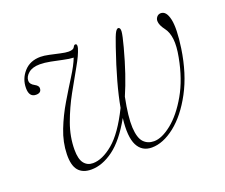

<svg xmlns="http://www.w3.org/2000/svg" viewBox="-84 -572 827 705"><g transform="rotate(-20 330.0 -219.5)"><path d="M435 -447Q442.5 -445 441.5 -430.8Q440.5 -416.5 429 -373.5Q415.5 -323 401 -280.2Q386.5 -237.5 371 -202Q356 -127 358.2 -85.8Q360.5 -44.5 376 -28Q391.5 -11.5 416.5 -11.5Q447 -11.5 485.8 -42.5Q524.5 -73.5 557.8 -131.5Q591 -189.5 606 -270Q614 -311.5 610.8 -339.5Q607.5 -367.5 594.5 -384.5Q578 -406 578 -422Q578 -431 584 -438Q590 -445 599.5 -445Q621 -445 629 -409Q637 -373 626 -297.5Q612 -203 575.2 -134.5Q538.5 -66 491.8 -29.2Q445 7.5 401 7.5Q362.5 7.5 345.5 -26Q328.5 -59.5 337 -131Q295.5 -57 251.5 -24.8Q207.5 7.5 164.5 7.5Q131 7.5 114.2 -12.5Q97.5 -32.5 98.5 -76Q99.5 -122.5 117.8 -169Q136 -215.5 161.5 -258.2Q187 -301 210 -337.5Q233 -374 243.5 -401Q227.5 -401.5 205 -406.5Q182.5 -411.5 159.2 -416Q136 -420.5 118 -420.5Q89 -420.5 73.2 -407.2Q57.5 -394 57.5 -377.5Q57.5 -364.5 74.5 -355.5Q88.5 -348 88.5 -338.5Q88.5 -320 67.5 -320Q40.5 -320 40.5 -355.5Q40.5 -391.5 64.5 -418.5Q88.5 -445.5 129.5 -445.5Q143 -445.5 163 -441.2Q183 -437 202.5 -432.5Q222 -428 234 -428Q252.5 -428 256.8 -437Q261 -446 267 -444.5Q273.5 -443.5 270 -428.5Q262.5 -403 240.5 -364.8Q218.5 -326.5 193 -280.2Q167.5 -234 149 -183.2Q130.5 -132.5 130.5 -81.5Q130.5 -45.5 143.2 -29Q156 -12.5 178 -12.5Q215 -12.5 257.5 -48Q300 -83.5 342 -168.5Q357.5 -255.5 402 -385Q416 -426.5 422.5 -437.2Q429 -448 435 -447Z"/></g></svg>

Font: Fraunces 72pt Thin
Style: Italic
Weight: 100
Italic angle: -16°
Version: Version 1.000;[b76b70a41]